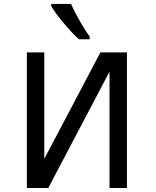

<svg xmlns="http://www.w3.org/2000/svg" viewBox="-20 -937 778 957"><path d="M113.8 0V-675.8H200.7V-145L480.5 -675.8H612.8V0H525.9V-580.1L220.7 0ZM427.2 -741.2H373.5Q341.8 -769 298.3 -820.8Q254.9 -872.6 235.4 -906.2V-917.5H334.5Q350.1 -880.4 377.9 -831.8Q405.8 -783.2 427.2 -754.9Z"/></svg>

Font: Cadman
Style: Regular
Weight: 400
Designer: Paul James MIller
Foundry: High-Logic / Made with FontCreator
Version: Version 2.114;March 28, 2021;FontCreator 13.0.0.2683 64-bit